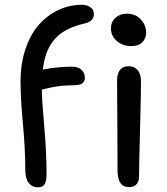

<svg xmlns="http://www.w3.org/2000/svg" viewBox="-20 -780 708 812"><path d="M141.1 12.2Q115.2 12.2 101.1 -7.1Q86.9 -26.4 86.9 -62Q86.9 -148.9 76.9 -256.8Q66.9 -364.7 66.9 -436Q66.9 -511.2 87.9 -573.2Q108.9 -635.3 144.5 -675.5Q180.2 -715.8 227.3 -737.8Q274.4 -759.8 327.1 -759.8Q346.7 -759.8 361.8 -749.8Q377 -739.7 377 -721.2Q377 -689.9 339.8 -681.2Q293.9 -670.9 261.2 -653.3Q228.5 -635.7 208 -610.6Q187.5 -585.4 176.8 -555.4Q166 -525.4 161.1 -485.8Q225.1 -498 284.2 -498Q310.5 -498 324.7 -485.1Q338.9 -472.2 338.9 -451.2Q338.9 -421.4 299.8 -419.9Q276.4 -419.4 256.3 -418.2Q236.3 -417 220 -414.3Q203.6 -411.6 195.3 -409.9Q187 -408.2 172.9 -404.8Q158.7 -401.4 157.2 -400.9V-395Q157.2 -357.9 167 -247.1Q176.8 -136.2 176.8 -43.9Q176.8 -12.2 168.2 0Q159.7 12.2 141.1 12.2ZM535.2 -585Q498.5 -585 473.9 -606.7Q449.2 -628.4 449.2 -660.2Q449.2 -687.5 468.3 -704.8Q487.3 -722.2 517.1 -722.2Q553.2 -722.2 575.7 -697.8Q598.1 -673.3 598.1 -641.1Q598.1 -619.1 582.5 -602.1Q566.9 -585 535.2 -585ZM525.9 11.2Q500 11.2 488.5 -7.1Q477.1 -25.4 477.1 -62Q477.1 -180.2 476.1 -290.3Q475.1 -400.4 475.1 -439.9Q475.1 -467.8 487.3 -483.9Q499.5 -500 524.9 -500Q547.4 -500 561.5 -484.1Q575.7 -468.3 576.2 -439Q576.7 -399.4 572.3 -234.4Q567.9 -69.3 567.9 -33.2Q567.9 -12.7 557.4 -0.7Q546.9 11.2 525.9 11.2Z"/></svg>

Font: Shantell Sans Normal
Style: Regular
Weight: 400
Designer: Stephen Nixon, Anya Danilova, Shantell Martin
Foundry: Arrow Type
Version: Version 1.006;[559af2be0]